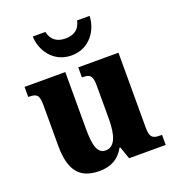

<svg xmlns="http://www.w3.org/2000/svg" viewBox="-139 -879 917 1001"><g transform="rotate(-20 319.0 -379.0)"><path d="M313 -606C415 -606 469 -693 470 -768H401C391 -720 359 -700 313 -700C268 -700 235 -720 225 -768H155C157 -693 210 -606 313 -606ZM243 10C309 10 353 -16 382 -69H386L410 0H613V-56H603C569 -56 546 -60 546 -118V-536H323V-480H326C360 -480 381 -475 381 -418V-230C381 -138 361 -80 310 -80C263 -80 251 -132 251 -222V-536H25V-480H29C76 -480 85 -466 85 -409V-188C85 -54 131 10 243 10Z"/></g></svg>

Font: Noto Serif Georgian SemiCondensed ExtraBold
Style: Regular
Weight: 800
Width: 4
Designer: Monotype Design Team, Akaki Razmadze
Foundry: Google LLC
Version: Version 2.003